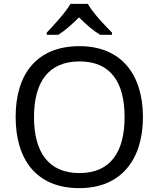

<svg xmlns="http://www.w3.org/2000/svg" viewBox="-20 -964 821 994"><path d="M435 -944H345C319 -899 259 -834 222 -795V-784H282C317 -806 353 -838 389 -874C425 -838 463 -805 498 -784H560V-795C522 -833 459 -899 435 -944ZM720 -358C720 -580 606 -725 392 -725C168 -725 61 -578 61 -359C61 -138 168 10 391 10C606 10 720 -137 720 -358ZM156 -358C156 -538 230 -646 392 -646C553 -646 625 -538 625 -358C625 -178 553 -68 391 -68C230 -68 156 -178 156 -358Z"/></svg>

Font: Noto Sans Arabic UI
Style: Regular
Weight: 400
Designer: Monotype Design Team, Nadine Chahine and Nizar Qandah
Foundry: Monotype Imaging Inc.
Version: Version 2.010